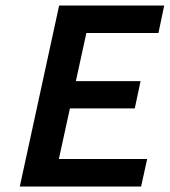

<svg xmlns="http://www.w3.org/2000/svg" viewBox="-20 -678 617 698"><path d="M493 0H52L195 -658H577L556 -558H294L194 -100H515ZM150 -284 172 -383H491L470 -284Z"/></svg>

Font: Ysabeau Infant
Style: Bold Italic
Weight: 700
Italic angle: -12°
Designer: Christian Thalmann (Catharsis Fonts)
Version: Version 2.001;gftools[0.9.30]; featfreeze: ss01,ss02,lnum